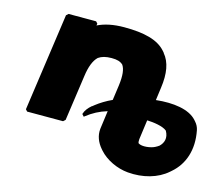

<svg xmlns="http://www.w3.org/2000/svg" viewBox="-100 -669 1138 976"><g transform="rotate(15 468.5 -180.5)"><path d="M385 -105H384C366 -90 353 -73 348 -56L347 -54L358 -42L361 -45C394 -71 428 -89 468 -101L455 -5C451 32 465 65 488 92L494 99C530 140 590 168 647 173C727 180 803 159 854 114L862 107C921 56 951 -24 931 -125C928 -140 921 -154 911 -165L904 -173C864 -217 781 -229 690 -219L699 -286C710 -363 700 -421 666 -461V-462L658 -471C617 -517 545 -535 440 -535C382 -535 337 -525 300 -507L302 -517L293 -527H148L137 -517L64 -3L73 7H262L273 -3L307 -242C314 -294 328 -329 349 -349C366 -361 388 -367 418 -367C447 -367 464 -362 478 -349C492 -329 496 -295 489 -242L478 -163C447 -149 418 -131 395 -113L394 -112ZM748 12C729 22 682 30 662 16C660 12 659 5 660 -5L674 -108C708 -107 758 -100 779 -82C799 -47 788 -19 768 0C763 4 754 9 748 12Z"/></g></svg>

Font: Hussar Woodtype
Style: UltraObl
Weight: 900
Foundry: Cannot Into Space Fonts
Version: Version 1.07